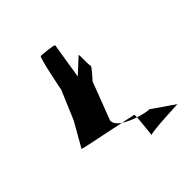

<svg xmlns="http://www.w3.org/2000/svg" viewBox="-180 -849 977 977"><g transform="rotate(-45 308.0 -360.5)"><path d="M66 -222C63 -219 220 -189 306 -170C283 -185 269 -203 271 -222L349 -426C354 -431 403 -483 398 -490C393 -498 398 -576 393 -570L313 -496C320 -542 344 -689 344 -689C345 -696 263 -703 254 -703C244 -703 207 -515 206 -508L140 -352ZM306 -170C326 -156 353 -145 379 -136C379 -147 380 -155 378 -155C378 -155 347 -161 306 -170ZM379 -136C377 -97 367 -10 368 -19C370 -30 580 -38 572 -38L453 -120C437 -120 409 -126 379 -136Z"/></g></svg>

Font: Ampere
Style: CndIta
Weight: 400
Version: Version 1